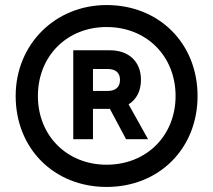

<svg xmlns="http://www.w3.org/2000/svg" viewBox="-20 -730 845 760"><path d="M402 10C610 10 762 -142 762 -350C762 -558 610 -710 402 -710C198 -710 42 -554 42 -350C42 -142 194 10 402 10ZM402 -78C245 -78 130 -193 130 -350C130 -508 245 -623 402 -623C560 -623 675 -508 675 -350C675 -193 560 -78 402 -78ZM270 -179H348V-299H415L479 -179H566L489 -317C520 -336 538 -370 538 -414C538 -486 490 -531 415 -531H270ZM348 -370V-457H405C438 -457 455 -442 455 -414C455 -385 438 -370 405 -370Z"/></svg>

Font: Fixel Text Medium
Style: Regular
Weight: 500
Width: 4
Designer: AlfaBravo + MacPaw
Foundry: Kyrylo Tkachov, Marchela Mozhyna, Serhii Makarenko, Maria Weinstein, Zakhar Kryvoshyya
Version: Version 1.211